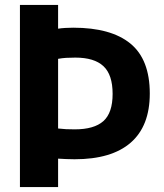

<svg xmlns="http://www.w3.org/2000/svg" viewBox="-20 -760 666 780"><path d="M61 0V-740H216V-643.5Q229 -645.5 245 -646.5Q261 -647.5 277.5 -647.5Q431 -647.5 509.8 -583Q588.5 -518.5 588.5 -380Q588.5 -248 511 -180.5Q433.5 -113 283 -113Q264.5 -113 248.8 -113.8Q233 -114.5 216 -115.5V0ZM283.5 -234.5Q362.5 -234.5 400 -268Q437.5 -301.5 437.5 -378.5Q437.5 -456.5 400.2 -491.2Q363 -526 286 -526Q265 -526 248.8 -525Q232.5 -524 216 -521V-238Q232.5 -236 248.5 -235.2Q264.5 -234.5 283.5 -234.5Z"/></svg>

Font: Encode Sans SemiCondensed
Style: Bold
Weight: 700
Width: 4
Designer: Multiple Designers
Foundry: Impallari Type
Version: Version 3.002